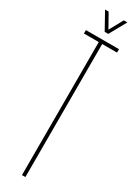

<svg xmlns="http://www.w3.org/2000/svg" viewBox="-248 -957 709 975"><g transform="rotate(30 107.0 -469.5)"><path d="M97 0V-780H10V-800H204V-780H117V0ZM97 -840 42 -939H63L108 -859L152 -939H173L118 -840Z"/></g></svg>

Font: Big Shoulders Display SC Thin
Style: Regular
Weight: 100
Designer: Patric King
Foundry: XO Type Co
Version: Version 2.002